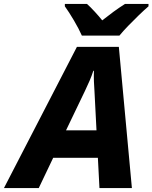

<svg xmlns="http://www.w3.org/2000/svg" viewBox="-80 -951 771 971"><path d="M-60 0 309 -714H521L587 0H423L415 -153H189L116 0ZM254 -292H408L398 -486Q396 -512 395 -539Q394 -566 395 -593H392Q384 -568 373.5 -543.5Q363 -519 350 -492ZM334 -771Q319 -805 294 -847.5Q269 -890 248 -919V-931H360Q377 -916 399.5 -891.5Q422 -867 437 -848Q466 -871 494 -891.5Q522 -912 552 -931H671V-919Q649 -900 621.5 -873.5Q594 -847 568 -820Q542 -793 524 -771Z"/></svg>

Font: Noto Sans ExtraBold
Style: Italic
Weight: 800
Italic angle: -12°
Designer: Monotype Design Team
Foundry: Monotype Imaging Inc.
Version: Version 2.013; ttfautohint (v1.8.4.7-5d5b)